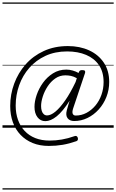

<svg xmlns="http://www.w3.org/2000/svg" viewBox="-20 -1026 933 1542"><path d="M257 -168Q257 -212 274.5 -263.5Q292 -315 325 -361Q358 -407 405.5 -437Q453 -467 513 -467Q538 -467 564 -459.5Q590 -452 611 -440L615 -450Q619 -458 625 -460.5Q631 -463 641 -463Q658 -463 662 -456.5Q666 -450 663 -440L567 -154Q558 -125 564.5 -111.5Q571 -98 588 -98Q634 -98 674.5 -119.5Q715 -141 746 -178Q777 -215 794.5 -264Q812 -313 812 -367Q812 -448 775 -502.5Q738 -557 672 -585Q606 -613 519 -613Q422 -613 345.5 -577.5Q269 -542 215.5 -481Q162 -420 134 -341.5Q106 -263 106 -178Q106 -115 124.5 -63.5Q143 -12 178 25.5Q213 63 263.5 83Q314 103 378 103Q428 103 477 94.5Q526 86 580 67Q598 61 605 81Q610 102 593 108Q536 128 483 137Q430 146 372 146Q299 146 242 122.5Q185 99 144.5 56.5Q104 14 83 -45Q62 -104 62 -175Q62 -268 94 -354.5Q126 -441 186 -509Q246 -577 332 -616.5Q418 -656 525 -656Q621 -656 696 -621.5Q771 -587 814 -522.5Q857 -458 857 -368Q857 -304 834.5 -247Q812 -190 772.5 -146.5Q733 -103 682.5 -78.5Q632 -54 576 -54Q540 -54 523 -76.5Q506 -99 516 -138Q522 -160 527.5 -179Q533 -198 539 -217Q484 -131 435.5 -92Q387 -53 344 -53Q305 -53 281 -84.5Q257 -116 257 -168ZM310 -174Q310 -152 315.5 -135Q321 -118 332 -108.5Q343 -99 358 -99Q388 -99 425 -129.5Q462 -160 503.5 -219.5Q545 -279 587 -367L597 -398Q572 -412 549.5 -416.5Q527 -421 505 -421Q460 -421 424 -396Q388 -371 362.5 -332Q337 -293 323.5 -250.5Q310 -208 310 -174ZM0 486H893V496H0ZM0 -20H893V0H0ZM0 -505H893V-500H0ZM0 -1006H893V-996H0Z"/></svg>

Font: Playwrite CA Guides
Style: Regular
Weight: 400
Designer: Veronika Burian, José Scaglione
Foundry: TypeTogether
Version: Version 1.003